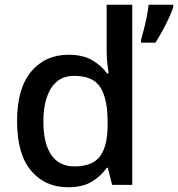

<svg xmlns="http://www.w3.org/2000/svg" viewBox="-20 -780 751 810"><path d="M267 10Q170 10 111 -60Q52 -130 52 -269Q52 -407 111.5 -478Q171 -549 269 -549Q330 -549 369 -526Q408 -503 432 -470H438Q436 -484 433 -511Q430 -538 430 -559V-760H538V0H453L435 -72H430Q407 -38 368 -14Q329 10 267 10ZM294 -78Q371 -78 402.5 -121.5Q434 -165 434 -252V-268Q434 -361 404 -410.5Q374 -460 292 -460Q229 -460 196 -408.5Q163 -357 163 -267Q163 -176 196 -127Q229 -78 294 -78ZM711 -751Q705 -731 693 -705Q681 -679 666 -651.5Q651 -624 636 -600H575V-612Q581 -632 587.5 -658Q594 -684 599.5 -711.5Q605 -739 607 -760H711Z"/></svg>

Font: Noto Sans Kawi Medium
Style: Regular
Weight: 500
Designer: Fadhl Haqq
Version: Version 1.000